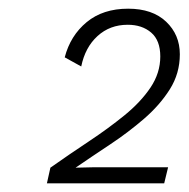

<svg xmlns="http://www.w3.org/2000/svg" viewBox="-20 -755 434 442"><path d="M88 -333 96 -369Q140 -400 184.5 -429.5Q229 -459 266.5 -489.5Q304 -520 326.5 -553.5Q349 -587 349 -625Q349 -662 328 -680Q307 -698 274 -698Q233 -698 204.5 -672Q176 -646 167 -602L129 -623Q142 -673 179.5 -704Q217 -735 275 -735Q331 -735 362.5 -705Q394 -675 394 -630Q394 -586 371 -549.5Q348 -513 311.5 -481.5Q275 -450 233.5 -422.5Q192 -395 154 -369Q164 -369 176.5 -369.5Q189 -370 198 -370H367L358 -333Z"/></svg>

Font: Work Sans Light
Style: Italic
Weight: 300
Italic angle: -13°
Designer: Wei Huang
Foundry: Wei Huang
Version: Version 2.010; ttfautohint (v1.8.3)